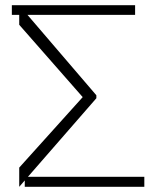

<svg xmlns="http://www.w3.org/2000/svg" viewBox="-20 -719 629 739"><path d="M535.5 -38.4V0H75.3V-24.5L54 0V-73.9L298.3 -345.2L54 -623.6V-661.9H25.6V-698.9H500V-661.9H85.6L350.9 -352.3V-340.9L87.4 -38.4Z"/></svg>

Font: Inter UI Thin
Style: Regular
Weight: 100
Designer: Rasmus Andersson
Foundry: rsms
Version: 3.2;8d6f07862